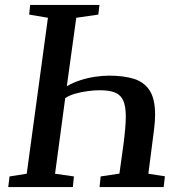

<svg xmlns="http://www.w3.org/2000/svg" viewBox="-20 -763 726 783"><path d="M13.5 0 19 -43.5 89 -54.5 175.5 -690.5 99 -703.5 103 -743H385.5L381 -703.5L291 -690.5L252.5 -411.5Q277.5 -426 307.5 -435.8Q337.5 -445.5 368 -450Q398.5 -454.5 425.5 -454.5Q482.5 -454.5 524.5 -442Q566.5 -429.5 589.5 -395.2Q612.5 -361 612.5 -295.5Q612.5 -282.5 611.5 -267.8Q610.5 -253 608.5 -237L585 -54.5L652.5 -44L647.5 0H386L390.5 -43.5L467 -55L483.5 -174Q488 -209 490.5 -237.5Q493 -266 493 -288Q493 -328 483.2 -351.5Q473.5 -375 450.5 -385Q427.5 -395 387.5 -395Q364.5 -395 338 -391.5Q311.5 -388 287 -381Q262.5 -374 246 -363L204.5 -54.5L281.5 -43.5L277 0Z"/></svg>

Font: Merriweather 28pt Medium
Style: Italic
Weight: 500
Italic angle: -7.8°
Version: Version 2.101